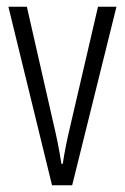

<svg xmlns="http://www.w3.org/2000/svg" viewBox="-20 -552 372 572"><path d="M135 0 5 -532H60L139 -185Q146 -156 152 -126Q158 -96 163 -64H167Q174 -112 189 -175L272 -532H327L195 0Z"/></svg>

Font: Noto Sans Ethiopic ExtraCondensed Light
Style: Regular
Weight: 300
Width: 2
Designer: Monotype Design Team
Foundry: Monotype Imaging Inc.
Version: Version 2.102; ttfautohint (v1.8.4.7-5d5b)